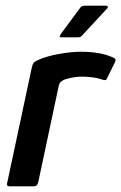

<svg xmlns="http://www.w3.org/2000/svg" viewBox="-20 -659 429 679"><path d="M265 -476Q336 -476 379 -456Q388 -452 388.5 -449Q389 -446 387 -440L360 -385Q357 -377 353.5 -376Q350 -375 343 -377Q327 -383 306.5 -385.5Q286 -388 273 -388Q257 -388 244 -386Q231 -384 221.5 -381.5Q212 -379 206 -377Q201 -374 195.5 -370Q190 -366 187 -352L116 -18Q113 -6 109.5 -3Q106 0 98 0H14Q10 0 6.5 -2.5Q3 -5 6 -15L92 -418Q95 -433 99.5 -437.5Q104 -442 115 -447Q147 -461 190 -468.5Q233 -476 265 -476ZM199 -527Q191 -527 191 -529.5Q191 -532 196 -540L264 -632Q268 -639 283 -639H354Q359 -639 361 -636Q363 -633 357 -627L269 -532Q265 -528 261 -527.5Q257 -527 251 -527Z"/></svg>

Font: Glory Thin SemiBold
Style: Italic
Weight: 600
Italic angle: -12°
Version: Version 1.011